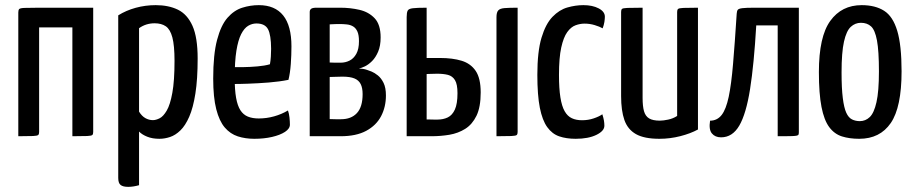

<svg xmlns="http://www.w3.org/2000/svg" viewBox="-20 -530 3555 747"><path d="M51.2 0V-481.2Q51.2 -490.5 54.4 -494.4Q57.7 -498.4 74.6 -499.2Q91.5 -500 132.2 -500H342.6V-16.5Q342.6 -8.2 339.3 -4.9Q335.9 -1.6 319 -0.8Q302.1 0 261.6 0V-423.5H132.2V-16.5Q132.2 -8.2 128.8 -4.9Q125.4 -1.6 108.5 -0.8Q91.7 0 51.2 0Z M478.9 197Q458.3 197 449.2 189.6Q440 182.3 440 162.1V-470.3Q470.4 -489.4 508 -499.7Q545.6 -510 585.9 -510Q635.7 -510 672.2 -492.3Q708.7 -474.5 728.9 -429.5Q749 -384.4 749 -302.4Q749 -221.7 740.2 -166.2Q731.5 -110.8 716.3 -76Q701.1 -41.2 681.8 -22.6Q662.5 -3.9 641.6 3Q620.7 10 600.1 10Q572.8 10 552.6 1.8Q532.3 -6.4 521 -18.2V190.5Q511.2 193.4 500.1 195.2Q489 197 478.9 197ZM574.8 -62.6Q586.6 -62.6 601 -69.8Q615.4 -77 628.7 -99.7Q642.1 -122.5 650.5 -168.9Q659 -215.3 659 -293.3Q659 -352.9 650.6 -384.5Q642.2 -416 625.1 -427.7Q608 -439.4 581.7 -439.4Q547.7 -439.4 521 -420.3V-95.7Q531.6 -78.3 545.6 -70.4Q559.7 -62.6 574.8 -62.6Z M969.4 10Q934.7 10 905.4 0.6Q876 -8.9 854.6 -33.8Q833.2 -58.8 821.4 -104.9Q809.5 -151.1 809.5 -224.2Q809.5 -318.1 824.6 -374.9Q839.6 -431.8 865 -460.8Q890.4 -489.8 922.2 -499.9Q954 -510 986.9 -510Q1049.7 -510 1081.8 -469.9Q1113.9 -429.8 1113.9 -349.5Q1113.9 -315.9 1111.4 -281.1Q1108.9 -246.3 1102.3 -219.4Q1067.7 -212.4 1025.8 -209Q983.9 -205.7 945.8 -204.4Q907.7 -203 883.3 -203.2Q859 -203.4 859 -203.4L860.2 -269.5Q860.2 -269.5 879 -269Q897.7 -268.5 925.6 -268.8Q953.4 -269.2 981.9 -271.7Q1010.4 -274.2 1030.2 -280Q1032.8 -293.9 1033.8 -309.9Q1034.8 -325.9 1034.8 -340.1Q1034.5 -394.4 1022.6 -416.6Q1010.7 -438.7 977.6 -438.7Q960.7 -438.7 945.3 -429.5Q930 -420.2 918.1 -396.9Q906.3 -373.5 899.7 -332.4Q893.1 -291.3 893.1 -227.4Q893.1 -180 898.6 -149.2Q904.1 -118.5 915.3 -101.1Q926.6 -83.6 944.5 -76.3Q962.4 -69.1 986.6 -69.1Q1017.1 -69.1 1046.4 -77.3Q1075.7 -85.5 1100.3 -100.2Q1104.6 -88.4 1106.3 -72.7Q1107.9 -57 1107.9 -45Q1107.9 -29.5 1088.8 -16.9Q1069.6 -4.4 1038.3 2.8Q1007 10 969.4 10Z M1185 0V-483.5Q1185 -491.4 1190.5 -495.7Q1195.9 -500 1211.6 -500H1304.4Q1343 -500 1378.8 -491.7Q1414.6 -483.4 1437.7 -458.9Q1460.9 -434.4 1460.9 -384.3Q1460.9 -351.6 1451.2 -329Q1441.5 -306.3 1427.6 -292.4Q1413.8 -278.6 1399.5 -271.7Q1385.2 -264.9 1376.3 -263.6Q1384.3 -263.2 1392.9 -261.9Q1401.4 -260.5 1407.9 -258.1Q1414 -256.4 1425.6 -251.6Q1437.2 -246.9 1450.3 -236.4Q1463.3 -225.9 1472.4 -207.3Q1481.5 -188.7 1481.5 -158.6Q1481.5 -114.1 1462.8 -78.2Q1444 -42.2 1405 -21.1Q1366 0 1305.5 0ZM1306.4 -66.1Q1346.4 -66.1 1368.6 -90Q1390.8 -114 1390.8 -163.9Q1390.8 -188 1383.3 -202.9Q1375.9 -217.8 1359 -224.8Q1342.1 -231.8 1312.3 -231.8Q1297 -231.8 1284.4 -231.1Q1271.9 -230.5 1262.7 -230.5V-66.7Q1272.7 -66.1 1285.1 -66.1Q1297.5 -66.1 1306.4 -66.1ZM1262.7 -286.8Q1273.5 -286.1 1284 -286.1Q1294.5 -286.1 1305 -286.1Q1323.9 -286.1 1340 -294.2Q1356.1 -302.2 1366.4 -320.8Q1376.6 -339.3 1376.6 -369.7Q1376.6 -394.1 1370.4 -407.6Q1364.2 -421.1 1353.6 -427.3Q1342.9 -433.6 1329.2 -435Q1315.4 -436.5 1300.9 -436.5Q1292.5 -436.5 1283.6 -436.2Q1274.7 -435.8 1268.7 -435.5Q1262.7 -435.2 1262.7 -435.2Z M1562.2 0V-463.7Q1562.2 -481 1566.1 -488.6Q1570 -496.1 1586.4 -498Q1602.7 -500 1639.9 -500V-304.4H1691.9Q1741.1 -304.4 1776.2 -293.6Q1811.4 -282.8 1830.8 -254.1Q1850.2 -225.3 1850.2 -170.3Q1850.2 -113.5 1833.9 -79.7Q1817.5 -46 1790 -28.7Q1762.5 -11.5 1728.6 -5.7Q1694.6 0 1658.9 0ZM1681.1 -64.7Q1704.6 -64.7 1722.1 -73.2Q1739.7 -81.7 1749.8 -103.9Q1759.9 -126.1 1759.9 -167.4Q1759.9 -202.4 1750.1 -218.3Q1740.4 -234.1 1722.8 -238.7Q1705.2 -243.2 1679.9 -243.2Q1676.7 -243.2 1670.2 -242.9Q1663.8 -242.6 1656.9 -242.6Q1650 -242.6 1644.9 -242.2Q1639.9 -241.9 1639.9 -241.9V-65.3Q1639.9 -65.3 1645 -65.3Q1650 -65.3 1657.3 -65Q1664.5 -64.7 1671.2 -64.7Q1677.9 -64.7 1681.1 -64.7ZM1911.6 0V-463Q1911.6 -482 1918.5 -489.5Q1925.3 -497.1 1943.1 -498.5Q1961 -500 1993.9 -500V-16.5Q1993.9 -8.2 1990.5 -4.9Q1987.1 -1.6 1969.9 -0.8Q1952.8 0 1911.6 0Z M2219.6 10Q2183.4 10 2155.8 0.5Q2128.2 -8.9 2109.1 -35.4Q2090 -61.9 2080.3 -110.7Q2070.6 -159.6 2070.6 -239Q2070.6 -329 2086.7 -383Q2102.9 -437 2129.5 -464.5Q2156 -492 2187.7 -501Q2219.3 -510 2250 -510Q2285.2 -510 2309.3 -497.4Q2333.3 -484.8 2333.3 -465Q2333.3 -456.8 2331.5 -444.8Q2329.7 -432.9 2324.7 -419.8Q2312.7 -426.6 2293.8 -432.3Q2274.9 -438.1 2254 -438.1Q2237.1 -438.1 2219.4 -431.7Q2201.6 -425.3 2187 -405.2Q2172.4 -385 2163.6 -345.2Q2154.8 -305.4 2154.8 -238.5Q2154.8 -185.7 2160.3 -151.2Q2165.7 -116.8 2176.8 -97.4Q2187.8 -77.9 2204.7 -70.1Q2221.5 -62.2 2244.4 -62.2Q2268.5 -62.2 2289.8 -69.4Q2311.2 -76.6 2323.5 -85.4Q2327.8 -71.7 2329.6 -61.3Q2331.4 -51 2331.4 -40.8Q2331.4 -20.4 2300.2 -5.2Q2269 10 2219.6 10Z M2545.7 10Q2486.4 10 2454.3 -8.2Q2422.2 -26.4 2409.3 -63Q2396.5 -99.7 2396.5 -155.9V-483.5Q2396.5 -491.8 2399.8 -495.1Q2403 -498.4 2420.7 -499.2Q2438.3 -500 2480.1 -500V-148.9Q2480.1 -116.6 2485.6 -97.3Q2491.1 -78 2505.5 -69.3Q2519.9 -60.6 2547.3 -60.6Q2560.8 -60.6 2579.8 -64.7Q2598.8 -68.7 2614.5 -78.9V-483.5Q2614.5 -491.8 2618.1 -495.1Q2621.7 -498.4 2638.6 -499.2Q2655.4 -500 2695.5 -500V-26.2Q2666.9 -10.5 2626.7 -0.2Q2586.5 10 2545.7 10Z M2785.4 4.3Q2762.2 4.3 2749.7 -10.9Q2737.1 -26 2742.6 -60.4Q2770.7 -60.7 2787.8 -82.8Q2804.8 -104.8 2815.1 -153.2Q2825.3 -201.7 2832 -281.1Q2838.8 -360.6 2846.2 -476.5Q2846.8 -486.9 2850.3 -491.7Q2853.7 -496.4 2868.1 -498.2Q2882.5 -500 2915.8 -500H3088V-15.8Q3088 -10.2 3086.8 -6.7Q3085.7 -3.3 3078.6 -2Q3071.6 -0.6 3054.8 -0.3Q3038 0 3005.7 0V-431.3H2922.3Q2913.5 -279.6 2898.2 -183.2Q2882.9 -86.9 2856.3 -41.3Q2829.7 4.3 2785.4 4.3Z M3323 10Q3285.1 10 3255.6 0.7Q3226.2 -8.6 3206.1 -35.6Q3186.1 -62.6 3176.1 -114.1Q3166 -165.6 3166 -249.9Q3166 -387.4 3210.3 -448.7Q3254.5 -510 3332.4 -510Q3385.3 -510 3419.7 -488.1Q3454 -466.3 3470.8 -410.3Q3487.7 -354.2 3487.7 -252.5Q3487.7 -112.8 3445.7 -51.4Q3403.6 10 3323 10ZM3325.3 -58.7Q3347.3 -58.7 3363.9 -74.5Q3380.5 -90.3 3390 -132.3Q3399.6 -174.3 3399.6 -252Q3399.6 -331.8 3392 -372.5Q3384.4 -413.3 3369 -427.3Q3353.6 -441.3 3329.5 -441.3Q3307.2 -441.3 3290.1 -425.6Q3273 -409.9 3263.6 -368Q3254.2 -326.2 3254.2 -248.1Q3254.2 -186.6 3259 -148.6Q3263.7 -110.6 3272.5 -91.4Q3281.2 -72.2 3294.9 -65.4Q3308.5 -58.7 3325.3 -58.7Z"/></svg>

Font: Yanone Kaffeesatz ExtraLight
Style: Regular
Weight: 200
Designer: Yanone (Cyrillic: Daniel Pouzeot, Huerta Tipografica, and Cyreal)
Foundry: Yanone
Version: Version 2.003